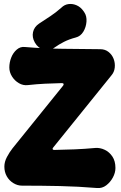

<svg xmlns="http://www.w3.org/2000/svg" viewBox="-20 -926 609 968"><path d="M27 -586Q27 -611 36.5 -635.5Q46 -660 64.5 -676Q83 -692 106 -689Q201 -681 296 -680Q391 -679 485 -678Q510 -678 527.5 -664Q545 -650 553 -629Q561 -608 558.5 -585Q556 -562 541 -545L248 -182Q244 -178 245.5 -174Q247 -170 253 -170Q305 -171 355.5 -173Q406 -175 460 -180Q484 -182 507.5 -171Q531 -160 546.5 -137Q562 -114 562 -79Q562 -55 549 -31Q536 -7 515.5 8.5Q495 24 470 22Q373 14 281 12Q189 10 91 10Q68 10 47 -3Q26 -16 14 -37.5Q2 -59 2 -86Q2 -110 15 -134.5Q28 -159 43 -178L298 -494Q302 -499 300.5 -503Q299 -507 292 -507Q250 -506 207.5 -504Q165 -502 121 -497Q97 -494 75.5 -506.5Q54 -519 40.5 -540.5Q27 -562 27 -586ZM256 -687Q230 -668 201 -675.5Q172 -683 156 -711L155 -713Q141 -738 146.5 -764Q152 -790 177 -807Q206 -826 234 -844.5Q262 -863 289 -887Q305 -903 326 -905.5Q347 -908 367 -899Q387 -890 401 -870L405 -864Q418 -845 416 -817Q414 -789 400 -766Q386 -743 362 -737Q328 -728 302.5 -715Q277 -702 256 -687Z"/></svg>

Font: Winky Sans ExtraBold
Style: Regular
Weight: 800
Designer: Simon Atzbach
Foundry: typofactur
Version: Version 1.205